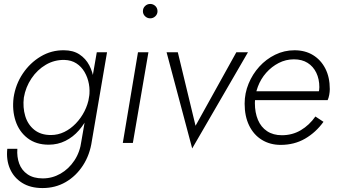

<svg xmlns="http://www.w3.org/2000/svg" viewBox="-20 -725 1712 974"><path d="M17 30Q11 86 30.5 131Q50 176 92 202.5Q134 229 196 229Q261 229 313.5 198.5Q366 168 401 114Q436 60 446 -10L523 -460H471L393 -10Q386 46 357.5 89Q329 132 287 156Q245 180 197 180Q150 180 120 159.5Q90 139 77.5 105Q65 71 68 30ZM49 -230Q41 -166 59 -111.5Q77 -57 120 -24Q163 9 227 9Q273 9 312 -10.5Q351 -30 380.5 -64Q410 -98 429.5 -140.5Q449 -183 456 -230Q462 -274 456.5 -316.5Q451 -359 433 -393.5Q415 -428 383 -449Q351 -470 305 -470Q241 -471 186.5 -438.5Q132 -406 95.5 -351.5Q59 -297 49 -230ZM101 -230Q110 -283 139.5 -327Q169 -371 212.5 -396.5Q256 -422 307 -421Q342 -420 367.5 -403.5Q393 -387 409 -359.5Q425 -332 431 -299Q437 -266 432 -232Q426 -195 408.5 -160.5Q391 -126 364.5 -98.5Q338 -71 306 -55.5Q274 -40 238 -40Q187 -40 154 -66.5Q121 -93 108 -136.5Q95 -180 101 -230Z M705 -668Q705 -653 716 -642.5Q727 -632 742 -632Q757 -632 768 -642.5Q779 -653 779 -668Q779 -684 768 -694.5Q757 -705 742 -705Q727 -705 716 -694.5Q705 -684 705 -668ZM680 -460 603 0H654L733 -460Z M825 -460 955 28 1238 -460H1179L972 -87L882 -460Z M1404 10Q1473 10 1527.5 -21.5Q1582 -53 1621 -107L1580 -134Q1549 -90 1506 -64.5Q1463 -39 1410 -39Q1366 -39 1335 -59.5Q1304 -80 1288.5 -117Q1273 -154 1273 -202Q1273 -245 1288 -285Q1303 -325 1330.5 -356Q1358 -387 1394 -405.5Q1430 -424 1471 -424Q1512 -424 1540.5 -406Q1569 -388 1584.5 -356Q1600 -324 1600 -283Q1600 -268 1596 -254.5Q1592 -241 1587 -231L1609 -262H1256V-217H1642Q1647 -227 1650 -243Q1653 -259 1653 -273Q1653 -333 1630.5 -377Q1608 -421 1568 -445.5Q1528 -470 1474 -470Q1422 -470 1376 -447.5Q1330 -425 1295.5 -387Q1261 -349 1241 -300.5Q1221 -252 1221 -199Q1221 -135 1244 -88Q1267 -41 1308.5 -15.5Q1350 10 1404 10Z"/></svg>

Font: Jost Light
Style: Italic
Weight: 300
Italic angle: -5°
Version: Version 3.710